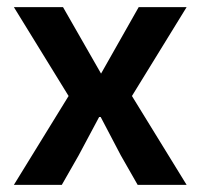

<svg xmlns="http://www.w3.org/2000/svg" viewBox="-20 -520 564 540"><path d="M19 0 172.9 -250 19 -500H157.2L264.2 -313L370.1 -500H504.9L351.1 -250L504.9 0H367.2L319.8 -83L263.2 -190.9H258.8L201.2 -83L153.8 0Z"/></svg>

Font: TASA Orbiter Deck SemiBold
Style: Regular
Weight: 600
Designer: Weizhong Zhang
Version: Version 1.000;Glyphs 3.1.2 (3151)